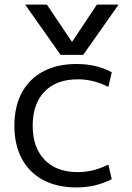

<svg xmlns="http://www.w3.org/2000/svg" viewBox="-20 -810 577 840"><path d="M90 -790H185L294 -628H296L404 -790H499L344 -570H245ZM315 10Q230 10 169 -22.5Q108 -55 75.5 -115.5Q43 -176 43 -260Q43 -344 75.5 -404.5Q108 -465 169 -497.5Q230 -530 315 -530Q357 -530 395 -521.5Q433 -513 469 -494L454 -430Q420 -447 387 -455Q354 -463 320 -463Q227 -463 175 -409.5Q123 -356 123 -260Q123 -165 175 -111Q227 -57 320 -57Q354 -57 387 -65Q420 -73 454 -90L469 -26Q433 -8 395 1Q357 10 315 10Z"/></svg>

Font: M PLUS 1
Style: Regular
Weight: 400
Designer: Coji Morishita
Foundry: UNDERFOREST DESIGN
Version: Version 1.001